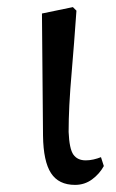

<svg xmlns="http://www.w3.org/2000/svg" viewBox="-20 -507 327 540"><path d="M191 13Q145 13 123.5 -20Q102 -53 101 -125L98 -469L185 -487L195 -477Q188 -378 182.5 -315Q177 -252 175 -211Q173 -170 173 -136Q175 -88 186.5 -72Q198 -56 221 -56Q232 -56 243 -58.5Q254 -61 264 -65L272 -40Q260 -18 239 -2.5Q218 13 191 13Z"/></svg>

Font: Source Serif Pro
Style: Regular
Weight: 400
Designer: Frank Grießhammer
Foundry: Adobe Systems Incorporated
Version: Version 3.001;hotconv 1.0.111;makeotfexe 2.5.65597